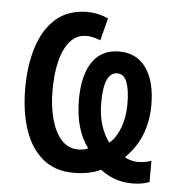

<svg xmlns="http://www.w3.org/2000/svg" viewBox="-46 -593 616 666"><g transform="rotate(5 262.0 -260.5)"><path d="M233 -550Q270 -550 305 -534L285 -456Q258 -467 236 -467Q188 -467 161.5 -414Q135 -361 135 -267Q135 -214 147 -169.5Q159 -125 182.5 -98.5Q206 -72 242 -72Q252 -72 261 -74Q270 -76 276 -79Q229 -141 229 -245Q229 -330 261 -376.5Q293 -423 354 -423Q415 -423 448 -376.5Q481 -330 481 -247Q481 -195 464 -148Q447 -101 406 -60Q411 -55 424.5 -51Q438 -47 451 -47Q475 -47 498 -55V19Q473 29 438 29Q376 29 327 -9Q288 10 232 10Q168 10 125 -25.5Q82 -61 61 -124Q40 -187 40 -268Q40 -350 61 -414Q82 -478 124.5 -514Q167 -550 233 -550ZM354 -347Q307 -347 307 -241Q307 -198 317.5 -164Q328 -130 347 -105Q370 -124 384 -160.5Q398 -197 398 -244Q398 -293 387.5 -320Q377 -347 354 -347Z"/></g></svg>

Font: Noto Sans ExtraCondensed Medium
Style: Regular
Weight: 500
Width: 2
Designer: Monotype Design Team
Foundry: Monotype Imaging Inc.
Version: Version 2.013; ttfautohint (v1.8.4.7-5d5b)